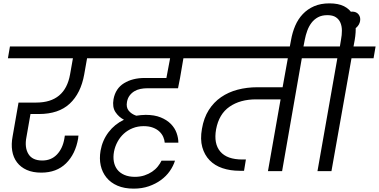

<svg xmlns="http://www.w3.org/2000/svg" viewBox="-20 -1016 2250 1140"><path d="M39 -740H628L615 -670H497L480 -574Q460 -462 394 -400.5Q328 -339 211 -339H161L137 -202Q125 -141 148.5 -102Q172 -63 231 -63Q284 -63 318 -98.5Q352 -134 362 -192L365 -211H446Q445 -206 444.5 -201.5Q444 -197 444 -194Q428 -101 372 -46Q316 9 225 9Q175 9 139 -7Q103 -23 81 -52Q59 -81 52.5 -120.5Q46 -160 55 -207L90 -407H195Q366 -407 396 -574L413 -670H27Z M1019 -62Q1009 -30 988 0Q967 30 935.5 53Q904 76 863.5 90Q823 104 774 104Q718 104 677.5 86.5Q637 69 612 38Q587 7 578 -33.5Q569 -74 577 -121Q588 -183 624.5 -231Q661 -279 716 -305Q685 -321 665.5 -350.5Q646 -380 654 -427Q666 -491 716.5 -522Q767 -553 839 -553H968L990 -670H572L584 -740H1223L1211 -670H1069L1049 -553L1037 -492H855Q834 -492 814 -488Q794 -484 777.5 -474Q761 -464 749.5 -448.5Q738 -433 734 -411Q728 -379 744 -359Q760 -339 789 -329Q803 -331 817 -332.5Q831 -334 845 -334Q897 -334 934 -319Q971 -304 994.5 -280Q1018 -256 1028.5 -226.5Q1039 -197 1039 -169H958Q957 -185 949.5 -202.5Q942 -220 927 -234.5Q912 -249 888.5 -258Q865 -267 833 -267Q798 -267 768 -255Q738 -243 715.5 -222.5Q693 -202 678 -174.5Q663 -147 657 -116Q651 -84 656 -56.5Q661 -29 676.5 -9Q692 11 718.5 22.5Q745 34 781 34Q812 34 837.5 25.5Q863 17 883 3.5Q903 -10 917 -27.5Q931 -45 939 -62H1019Z M1169 -740H1917L1904 -670H1772L1655 0H1571L1646 -426H1500Q1406 -426 1343 -382.5Q1280 -339 1263 -248Q1248 -163 1288 -116Q1328 -69 1419 -69H1440L1429 -2H1403Q1347 -2 1301 -17.5Q1255 -33 1224.5 -64.5Q1194 -96 1181 -142.5Q1168 -189 1179 -251Q1190 -316 1219.5 -362.5Q1249 -409 1292.5 -439Q1336 -469 1391 -483.5Q1446 -498 1508 -498H1658L1689 -670H1157Z M1708 -778Q1716 -824 1733 -863.5Q1750 -903 1778 -932.5Q1806 -962 1845 -979Q1884 -996 1936 -996Q1989 -996 2022.5 -979Q2056 -962 2072.5 -932.5Q2089 -903 2091.5 -863.5Q2094 -824 2086 -778L2079 -740H2210L2198 -670H2067L1948 0H1865L1983 -670H1851L1863 -740H1998L2005 -782Q2010 -808 2010 -834Q2010 -860 2001.5 -880.5Q1993 -901 1974.5 -913.5Q1956 -926 1924 -926Q1891 -926 1868 -913.5Q1845 -901 1829.5 -880.5Q1814 -860 1804.5 -834Q1795 -808 1790 -782L1778 -720H1697Z M2053 -835Q2029 -835 2015.5 -851.5Q2002 -868 2006 -891Q2010 -914 2029 -930.5Q2048 -947 2071 -947Q2096 -947 2109 -930.5Q2122 -914 2118 -891Q2114 -868 2095 -851.5Q2076 -835 2053 -835Z"/></svg>

Font: SVN-Poppins
Style: Italic
Weight: 400
Italic angle: -10°
Designer: Ninad Kale (Devanagari), Jonny Pinhorn (Latin)
Foundry: Indian Type Foundry
Version: Version 3.002 2017; ttfautohint (v1.8.3)